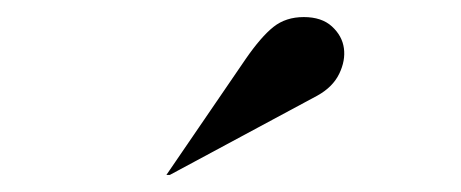

<svg xmlns="http://www.w3.org/2000/svg" viewBox="-20 -740 540 225"><path d="M175 -535H179L352 -628Q370 -638 377.5 -653.5Q385 -669 383 -683.5Q381 -698 369 -709Q357 -720 336 -720Q315 -720 300.5 -708.5Q286 -697 268 -671Z"/></svg>

Font: Redaction
Style: Regular
Weight: 400
Designer: Jeremy Mickel / Forest Young
Foundry: MCKL
Version: Version 2.001; Redaction